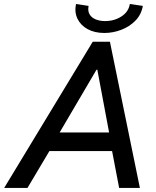

<svg xmlns="http://www.w3.org/2000/svg" viewBox="-62 -925 770 945"><path d="M-41.5 0 394.5 -719.7H479L626.5 0H524.4L484.4 -209L480 -246.1L417 -582H413.1L216.3 -247.1L196.3 -207L73.2 0ZM136.2 -181.6 154.8 -272.9H540.5L522.5 -181.6ZM451.7 -762.7Q404.3 -762.7 369.9 -781.2Q335.4 -799.8 319.6 -832.3Q303.7 -864.7 312 -905.3L374 -896Q369.1 -870.6 379.2 -854Q389.2 -837.4 409.7 -829.3Q430.2 -821.3 455.1 -821.3Q500.5 -821.3 535.6 -844Q570.8 -866.7 577.1 -905.3L641.1 -896Q633.3 -852.5 604.2 -823Q575.2 -793.5 534.4 -778.1Q493.7 -762.7 451.7 -762.7Z"/></svg>

Font: Reddit Sans Medium
Style: Italic
Weight: 500
Italic angle: -11.25°
Designer: Stephen Hutchings
Version: Version 1.013